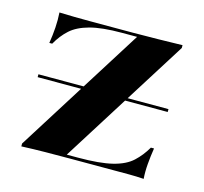

<svg xmlns="http://www.w3.org/2000/svg" viewBox="-71 -496 612 575"><g transform="rotate(15 235.5 -209.0)"><path d="M40.3 0V-8.9L290.3 -406.5H243.5Q181.5 -406.5 144.4 -396.4Q107.3 -386.3 86.3 -367.3Q65.3 -348.4 50 -321H41.1Q45.2 -346 46.8 -370.2Q48.4 -394.4 46.8 -416.9Q70.2 -416.1 93.1 -415.7Q116.1 -415.3 139.5 -415.3H243.5H274.2Q313.7 -415.3 352.8 -416.1Q391.9 -416.9 428.2 -417.7V-408.9L178.2 -11.3H212.9Q280.6 -11.3 319.4 -21Q358.1 -30.6 379.4 -50.4Q400.8 -70.2 416.1 -96.8H425.8Q421.8 -71.8 419.8 -47.2Q417.7 -22.6 419.4 -0.8Q396 -2.4 373.4 -2.4Q350.8 -2.4 327.4 -2.4H212.9H191.9Q152.4 -2.4 114.5 -2Q76.6 -1.6 40.3 0ZM33.9 -212.9V-221.8H437.1V-212.9Z"/></g></svg>

Font: Playfair 144pt SemiExpanded ExtraBold
Style: Regular
Weight: 800
Width: 6
Designer: Claus Eggers Sørensen
Foundry: Claus Eggers Sørensen
Version: Version 2.203